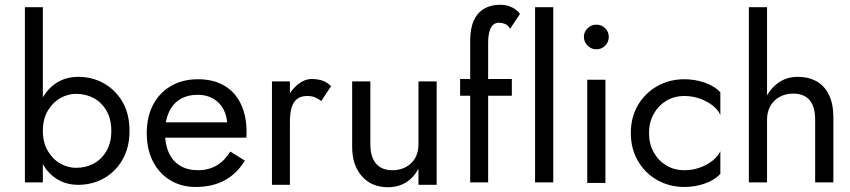

<svg xmlns="http://www.w3.org/2000/svg" viewBox="-20 -786 3551 802"><path d="M159 -756H84V-24H159ZM521 -239Q521 -310 492 -360Q463 -410 414.5 -437.5Q366 -465 307 -465Q253 -465 212.5 -437.5Q172 -410 149 -360Q126 -310 126 -239Q126 -170 149 -119.5Q172 -69 212.5 -41.5Q253 -14 307 -14Q366 -14 414.5 -41.5Q463 -69 492 -119.5Q521 -170 521 -239ZM445 -239Q445 -190 424.5 -155Q404 -120 371 -102.5Q338 -85 297 -85Q264 -85 232.5 -102.5Q201 -120 180 -155Q159 -190 159 -239Q159 -289 180 -324Q201 -359 232.5 -376.5Q264 -394 297 -394Q338 -394 371 -376.5Q404 -359 424.5 -324Q445 -289 445 -239Z M797 -5Q867 -5 918 -32.5Q969 -60 1003 -115L942 -153Q918 -114 884.5 -94.5Q851 -75 807 -75Q763 -75 732 -94Q701 -113 685 -148.5Q669 -184 669 -235Q670 -284 686 -318.5Q702 -353 732.5 -371.5Q763 -390 807 -390Q843 -390 870.5 -374Q898 -358 913.5 -329.5Q929 -301 929 -263Q929 -256 926 -246.5Q923 -237 920 -232L950 -275H640V-211H1009Q1009 -213 1009.5 -220Q1010 -227 1010 -234Q1010 -302 986 -352Q962 -402 916.5 -428.5Q871 -455 807 -455Q743 -455 694.5 -427Q646 -399 619.5 -348.5Q593 -298 593 -230Q593 -163 618.5 -112.5Q644 -62 690.5 -33.5Q737 -5 797 -5Z M1191 -446H1116V-14H1191ZM1322 -364 1363 -426Q1346 -443 1326 -449.5Q1306 -456 1282 -456Q1252 -456 1223 -432.5Q1194 -409 1175.5 -369Q1157 -329 1157 -277H1191Q1191 -308 1197 -332.5Q1203 -357 1219 -371Q1235 -385 1263 -385Q1282 -385 1294.5 -380Q1307 -375 1322 -364Z M1527 -183V-446H1451V-173Q1451 -96 1491.5 -50Q1532 -4 1600 -4Q1643 -4 1675 -23.5Q1707 -43 1728 -81V-14H1804V-446H1728V-183Q1728 -151 1714.5 -126.5Q1701 -102 1676 -88.5Q1651 -75 1619 -75Q1574 -75 1550.5 -103Q1527 -131 1527 -183Z M1902 -456V-386H2118V-456ZM2111 -666 2152 -728Q2145 -738 2133.5 -746.5Q2122 -755 2106 -760.5Q2090 -766 2069 -766Q2030 -766 2002 -749.5Q1974 -733 1959 -700Q1944 -667 1944 -616V-24H2019V-606Q2019 -637 2025 -656Q2031 -675 2040.5 -683Q2050 -691 2065 -691Q2076 -691 2088.5 -686.5Q2101 -682 2111 -666Z M2215 -756V-24H2291V-756Z M2419 -632Q2419 -611 2434.5 -595.5Q2450 -580 2471 -580Q2493 -580 2508 -595.5Q2523 -611 2523 -632Q2523 -653 2508 -668Q2493 -683 2471 -683Q2450 -683 2434.5 -668Q2419 -653 2419 -632ZM2433 -453V-22H2509V-453Z M2691 -230Q2691 -275 2710.5 -310Q2730 -345 2763 -365Q2796 -385 2839 -385Q2873 -385 2903.5 -374Q2934 -363 2956.5 -345.5Q2979 -328 2989 -306V-400Q2966 -426 2924.5 -440.5Q2883 -455 2839 -455Q2776 -455 2725 -426Q2674 -397 2644.5 -346.5Q2615 -296 2615 -230Q2615 -165 2644.5 -114Q2674 -63 2725 -34Q2776 -5 2839 -5Q2883 -5 2924.5 -19.5Q2966 -34 2989 -60V-154Q2979 -133 2956.5 -115Q2934 -97 2903.5 -86Q2873 -75 2839 -75Q2796 -75 2763 -95Q2730 -115 2710.5 -150Q2691 -185 2691 -230Z M3184 -756H3108V-24H3184ZM3385 -287V-24H3461V-296Q3461 -352 3442.5 -390Q3424 -428 3390.5 -446.5Q3357 -465 3312 -465Q3267 -465 3233 -441.5Q3199 -418 3179 -378Q3159 -338 3159 -287H3184Q3184 -318 3197.5 -342.5Q3211 -367 3236 -381Q3261 -395 3293 -395Q3339 -395 3362 -367.5Q3385 -340 3385 -287Z"/></svg>

Font: SpinnyJost Regular
Style: Regular
Weight: 400
Version: Version 3.710